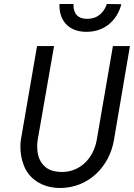

<svg xmlns="http://www.w3.org/2000/svg" viewBox="-20 -930 669 959"><path d="M277 -910C277 -907 277 -904 277 -901C277 -838 313 -771 412 -771C510 -771 568 -837 586 -909L514 -910C502 -877 476 -836 415 -836C356 -836 347 -878 347 -905C347 -906 347 -908 347 -910ZM165 -700 84 -230C82 -218 82 -206 82 -194C82 -165 87 -135 99 -104C122 -41 187 9 280 9C423 9 527 -99 549 -230L629 -700H544L463 -230C447 -141 382 -71 289 -71C288 -71 286 -71 285 -71C253 -72 228 -79 209 -94C172 -123 166 -166 166 -198C166 -209 166 -219 168 -230L250 -700Z"/></svg>

Font: Jost
Style: Italic
Weight: 400
Italic angle: -5°
Version: Version 3.710